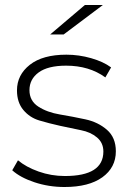

<svg xmlns="http://www.w3.org/2000/svg" viewBox="-20 -745 518 769"><path d="M181 -607 320 -725H392L235 -607ZM238 4Q175 4 118 -15Q61 -34 29 -63L52 -103Q84 -76 134.5 -58Q185 -40 240 -40Q394 -40 394 -138Q394 -173 368.5 -194.5Q343 -216 304.5 -223.5Q266 -231 221 -241Q176 -251 137.5 -262.5Q99 -274 73.5 -304.5Q48 -335 48 -383Q48 -445 99.5 -485.5Q151 -526 246 -526Q296 -526 345 -512Q394 -498 425 -475L402 -435Q337 -482 245 -482Q172 -482 135 -455Q98 -428 98 -384Q98 -341 133.5 -318Q169 -295 220 -286.5Q271 -278 322 -267Q373 -256 408.5 -225Q444 -194 444 -139Q444 -74 390 -35Q336 4 238 4Z"/></svg>

Font: mBank Light
Style: Regular
Weight: 300
Designer: Julieta Ulanovsky
Foundry: Julieta Ulanovsky
Version: Version 7.200;PS 007.200;hotconv 1.0.88;makeotf.lib2.5.64775